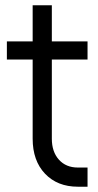

<svg xmlns="http://www.w3.org/2000/svg" viewBox="-20 -700 372 726"><path d="M274.5 6Q197 6 150.2 -43.2Q103.5 -92.5 103.5 -175.5V-475H6V-543.5H103.5V-680H176V-543.5H311V-475H176V-175.5Q176 -126 202.8 -96.2Q229.5 -66.5 274.5 -66.5H311V6Z"/></svg>

Font: Mohave
Style: Regular
Weight: 400
Designer: Gumpita Rahayu
Foundry: Tokotype
Version: Version 2.003; ttfautohint (v1.8.3)